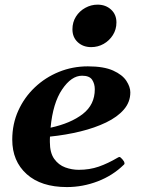

<svg xmlns="http://www.w3.org/2000/svg" viewBox="-20 -775 597 810"><path d="M529.8 -385.3Q529.8 -344.2 502.4 -312.7Q475.1 -281.2 427.5 -258.3Q379.9 -235.4 319.1 -220.5Q258.3 -205.6 190.9 -198.7Q190.4 -193.4 190.4 -187.5Q190.4 -181.6 190.4 -175.8Q190.4 -130.4 208.7 -104.7Q227.1 -79.1 255.1 -68.8Q283.2 -58.6 312 -58.6Q357.9 -58.6 396.5 -72Q435.1 -85.4 476.6 -109.9Q478.5 -110.8 480.2 -111.8Q481.9 -112.8 483.9 -112.8Q487.8 -112.8 496.3 -103Q504.9 -93.3 504.9 -87.4Q504.9 -86.9 505.1 -86.4Q505.4 -85.9 505.4 -85.4Q505.4 -83.5 504.4 -82.3Q503.4 -81.1 502.4 -80.1Q455.6 -34.2 392.3 -10Q329.1 14.2 262.2 14.2Q153.3 14.2 92.5 -40.5Q31.7 -95.2 31.7 -186Q31.7 -252 57.1 -308.1Q82.5 -364.3 126.7 -406.2Q170.9 -448.2 228.5 -471.7Q286.1 -495.1 350.6 -495.1Q418 -495.1 457.3 -477.3Q496.6 -459.5 513.2 -433.8Q529.8 -408.2 529.8 -385.3ZM326.2 -455.6Q281.2 -455.6 242.2 -397.9Q203.1 -340.3 193.4 -236.3Q278.8 -254.9 329.3 -294.2Q379.9 -333.5 379.9 -398.4Q379.9 -421.4 368.7 -438.5Q357.4 -455.6 326.2 -455.6ZM364.7 -576.2Q330.6 -576.2 308.1 -596.9Q285.6 -617.7 285.6 -651.4Q285.6 -681.6 300.5 -705.1Q315.4 -728.5 339.8 -741.9Q364.3 -755.4 391.6 -755.4Q425.8 -755.4 448.5 -734.6Q471.2 -713.9 471.2 -680.2Q471.2 -650.9 456.3 -627.2Q441.4 -603.5 417.2 -589.8Q393.1 -576.2 364.7 -576.2Z"/></svg>

Font: Gelasio
Style: Italic
Weight: 400
Italic angle: -8.5°
Designer: Eben Sorkin
Foundry: Eben Sorkin
Version: Version 1.008